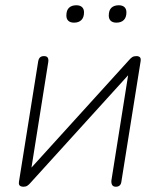

<svg xmlns="http://www.w3.org/2000/svg" viewBox="-20 -703 606 729"><path d="M69 6Q63 6 58.5 4Q54 2 52.5 -2Q51 -6 52 -13L125 -470Q127 -481 132.5 -485.5Q138 -490 147 -490Q158 -490 161.5 -483.5Q165 -477 163 -466L94 -32H68L471 -476Q476 -482 482 -486Q488 -490 498 -490Q504 -490 508 -488Q512 -486 513.5 -482Q515 -478 514 -471L441 -14Q440 -4 434.5 1Q429 6 420 6Q410 6 406 -0.5Q402 -7 403 -18L472 -452H498L95 -8Q90 -2 84 2Q78 6 69 6ZM422 -617Q408 -617 400.5 -624Q393 -631 393 -644Q393 -664 403 -673.5Q413 -683 431 -683Q445 -683 452.5 -676Q460 -669 460 -656Q460 -637 450 -627Q440 -617 422 -617ZM261 -617Q247 -617 239.5 -624Q232 -631 232 -644Q232 -664 242 -673.5Q252 -683 270 -683Q284 -683 291.5 -676Q299 -669 299 -656Q299 -637 289 -627Q279 -617 261 -617Z"/></svg>

Font: Nunito ExtraLight
Style: Italic
Weight: 200
Italic angle: -9°
Designer: Vernon Adams
Foundry: Vernon Adams
Version: Version 3.602